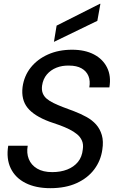

<svg xmlns="http://www.w3.org/2000/svg" viewBox="-20 -972 596 1004"><path d="M243 12Q167 12 113.5 -15Q60 -42 36 -92Q12 -142 23 -210H125Q118 -172 130.5 -140.5Q143 -109 174 -90.5Q205 -72 253 -72Q297 -72 331.5 -85.5Q366 -99 387.5 -125Q409 -151 413 -191Q417 -217 408.5 -236.5Q400 -256 383 -270Q366 -284 343 -295.5Q320 -307 293 -317Q266 -327 238 -336Q158 -366 124 -408.5Q90 -451 98 -517Q106 -575 140.5 -618.5Q175 -662 230.5 -687Q286 -712 357 -712Q424 -712 471 -687.5Q518 -663 540 -618.5Q562 -574 552 -515H447Q453 -549 442.5 -574.5Q432 -600 406.5 -614.5Q381 -629 341 -629Q305 -630 275 -618Q245 -606 225 -582.5Q205 -559 200 -524Q197 -501 203.5 -484.5Q210 -468 224 -456Q238 -444 259.5 -433.5Q281 -423 308 -412.5Q335 -402 368 -390Q402 -377 432 -360.5Q462 -344 482.5 -321Q503 -298 512.5 -265.5Q522 -233 515 -189Q507 -132 473 -86.5Q439 -41 381 -14.5Q323 12 243 12ZM262 -753 276 -838 502 -952H505L489 -863Z"/></svg>

Font: DM Sans 36pt Medium
Style: Italic
Weight: 500
Italic angle: -10°
Designer: Colophon Foundry, Jonny Pinhorn
Foundry: Colophon Foundry
Version: Version 4.004;gftools[0.9.30]